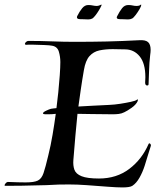

<svg xmlns="http://www.w3.org/2000/svg" viewBox="-58 -813 723 840"><path d="M478 7Q453 7 414.5 4Q376 1 321 -3Q279 -6 244 -6Q221 -6 197.5 -5.5Q174 -5 145 -3Q130 -3 100.5 -2Q71 -1 35.5 -0.5Q0 0 -34 0H-35Q-38 0 -38 -2Q-38 -6 -33 -11.5Q-28 -17 -24 -17Q1 -16 20 -15.5Q39 -15 54 -15Q91 -15 107.5 -23Q124 -31 132.5 -56Q141 -81 153 -132Q164 -176 172 -223.5Q180 -271 186 -315Q179 -314 170 -313.5Q161 -313 154 -313H144Q130 -313 130 -317Q130 -322 143.5 -328.5Q157 -335 165 -337Q169 -338 175.5 -338.5Q182 -339 189 -340Q193 -370 197 -409Q201 -448 203.5 -484Q206 -520 206 -541Q206 -565 199.5 -587Q193 -609 170 -613Q160 -615 135.5 -616Q111 -617 88 -617.5Q65 -618 57 -617Q51 -617 51 -621Q51 -625 56 -629.5Q61 -634 66 -634Q119 -634 170 -632Q221 -630 267 -630Q344 -630 409 -631.5Q474 -633 550 -637Q578 -639 589.5 -629Q601 -619 601 -595Q601 -590 600.5 -584.5Q600 -579 599 -572Q595 -536 594.5 -511Q594 -486 592 -445Q592 -439 586 -439Q577 -439 577 -452Q577 -458 577.5 -463.5Q578 -469 578 -475Q578 -536 553 -566.5Q528 -597 489 -597Q475 -597 461.5 -597.5Q448 -598 435 -598Q403 -598 377 -592.5Q351 -587 333.5 -567.5Q316 -548 309 -506Q301 -460 295.5 -421.5Q290 -383 285 -347Q314 -349 348 -350.5Q382 -352 419 -354Q443 -355 468.5 -359Q494 -363 514.5 -367.5Q535 -372 540 -376Q542 -378 544 -378Q547 -378 544 -370Q537 -355 518 -341.5Q499 -328 486 -322Q474 -316 461.5 -314.5Q449 -313 436 -313Q380 -313 343.5 -314Q307 -315 281 -315Q276 -269 272 -221Q268 -173 263 -113Q261 -89 267.5 -70.5Q274 -52 299 -42Q324 -32 375 -32Q452 -32 507.5 -74Q563 -116 592 -183Q594 -186 595 -186Q598 -186 600.5 -182.5Q603 -179 602 -175Q598 -164 591 -140Q584 -116 575 -88Q566 -60 552.5 -36Q539 -12 521 0Q510 7 478 7ZM328 -728Q321 -728 314.5 -728.5Q308 -729 301 -729H294Q274 -729 280 -743Q290 -763 301.5 -777Q313 -791 328 -791Q339 -791 348 -789Q357 -787 365 -787Q371 -787 376 -789Q381 -791 383 -792Q385 -794 386 -792.5Q387 -791 385 -787Q382 -780 374.5 -767.5Q367 -755 359 -745Q351 -735 346 -732Q338 -728 328 -728ZM502 -728Q495 -728 488.5 -728.5Q482 -729 475 -729H468Q447 -729 455 -743Q465 -763 476 -777Q487 -791 503 -791Q514 -791 522.5 -789Q531 -787 539 -787Q552 -787 557 -792Q560 -795 560 -791Q560 -786 552.5 -773Q545 -760 535.5 -747.5Q526 -735 520 -732Q512 -728 502 -728Z"/></svg>

Font: Tapestry
Style: Regular
Weight: 400
Designer: Robert E. Leuschke
Foundry: Robert E. Leuschke
Version: Version 1.010; ttfautohint (v1.8.4.7-5d5b)